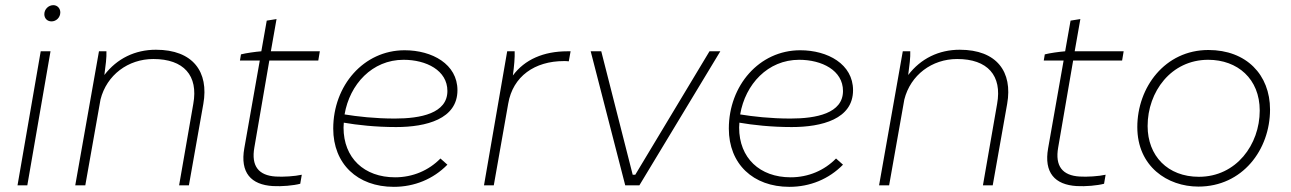

<svg xmlns="http://www.w3.org/2000/svg" viewBox="-20 -719 5009 745"><path d="M48 0H86L176 -520H138ZM180 -636C198 -636 214 -651 214 -671C214 -686 203 -699 187 -699C168 -699 152 -683 152 -664C152 -648 163 -636 180 -636Z M272 0H311L370 -333C394 -428 477 -490 575 -490C693 -490 750 -426 730 -316L675 0H713L769 -316C791 -440 729 -526 585 -526C504 -526 434 -492 385 -428C390 -465 394 -497 393 -520H364Z M1039 3C1073 5 1119 1 1145 -6L1151 -41C1125 -35 1078 -32 1050 -34C984 -38 954 -74 967 -147L1025 -484H1215L1221 -520H1031L1053 -645L1015 -639L994 -520C970 -518 934 -513 915 -508L911 -484H988L928 -144C911 -49 954 -2 1039 3Z M1508 6C1588 6 1661 -24 1716 -80L1689 -104C1644 -58 1582 -31 1513 -31C1393 -31 1313 -106 1313 -224L1314 -243C1366 -234 1437 -226 1517 -226C1634 -226 1755 -257 1755 -369C1755 -470 1657 -524 1550 -524C1391 -524 1273 -387 1273 -220C1273 -83 1367 6 1508 6ZM1317 -275C1337 -392 1424 -487 1546 -487C1634 -487 1716 -446 1716 -366C1716 -279 1612 -259 1512 -259C1435 -259 1366 -267 1317 -275Z M1858 0H1896L1952 -317C1970 -423 2055 -482 2168 -482C2175 -482 2181 -482 2187 -481L2194 -520H2182C2089 -520 2016 -488 1970 -426C1975 -462 1978 -497 1977 -520H1948Z M2406 0H2461L2775 -520H2733L2445 -41H2435L2313 -520H2272Z M3043 6C3123 6 3196 -24 3251 -80L3224 -104C3179 -58 3117 -31 3048 -31C2928 -31 2848 -106 2848 -224L2849 -243C2901 -234 2972 -226 3052 -226C3169 -226 3290 -257 3290 -369C3290 -470 3192 -524 3085 -524C2926 -524 2808 -387 2808 -220C2808 -83 2902 6 3043 6ZM2852 -275C2872 -392 2959 -487 3081 -487C3169 -487 3251 -446 3251 -366C3251 -279 3147 -259 3047 -259C2970 -259 2901 -267 2852 -275Z M3391 0H3430L3489 -333C3513 -428 3596 -490 3694 -490C3812 -490 3869 -426 3849 -316L3794 0H3832L3888 -316C3910 -440 3848 -526 3704 -526C3623 -526 3553 -492 3504 -428C3509 -465 3513 -497 3512 -520H3483Z M4158 3C4192 5 4238 1 4264 -6L4270 -41C4244 -35 4197 -32 4169 -34C4103 -38 4073 -74 4086 -147L4144 -484H4334L4340 -520H4150L4172 -645L4134 -639L4113 -520C4089 -518 4053 -513 4034 -508L4030 -484H4107L4047 -144C4030 -49 4073 -2 4158 3Z M4630 5C4801 5 4908 -138 4908 -294C4908 -429 4816 -525 4669 -525C4500 -525 4393 -380 4393 -226C4393 -73 4510 5 4630 5ZM4632 -33C4511 -33 4433 -114 4433 -230C4433 -363 4524 -487 4668 -487C4782 -487 4868 -413 4868 -290C4868 -158 4777 -33 4632 -33Z"/></svg>

Font: Fixel Display ExtraLight
Style: Italic
Weight: 200
Italic angle: -10°
Designer: AlfaBravo + MacPaw
Foundry: Kyrylo Tkachov, Marchela Mozhyna, Serhii Makarenko, Maria Weinstein, Zakhar Kryvoshyya
Version: Version 1.210;Glyphs 3.2 (3217)